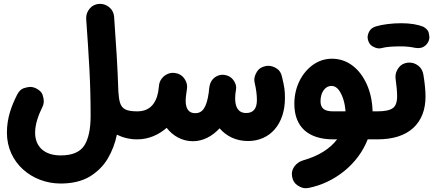

<svg xmlns="http://www.w3.org/2000/svg" viewBox="-20 -686 2294 1017"><path d="M16.6 16.6C16.6 177.7 150.4 286.1 301.3 286.1C362.3 286.1 413.1 273.9 454.1 250C494.6 225.6 526.9 193.8 550.3 154.8C573.7 115.2 589.8 72.8 599.1 27.3C632.8 43.9 668.5 52.2 706.5 52.2H707C727.5 52.2 745.1 44.9 759.3 30.3C773.4 15.6 780.8 -2 780.8 -22C780.8 -42.5 773.4 -60.1 759.3 -74.7C745.1 -88.9 727.5 -96.2 707 -96.2H706.5C677.7 -96.2 656.2 -99.6 643.1 -106.9C615.7 -121.1 610.4 -151.9 606.9 -202.1C603 -328.6 594.7 -454.6 584.5 -596.7C583 -616.7 575.2 -633.3 560.1 -646.5C544.9 -659.2 528.8 -665.5 510.7 -665.5H505.4C484.9 -664.1 468.3 -656.2 455.6 -641.1C442.9 -626 436.5 -609.4 436.5 -591.3V-585.9C443.4 -490.7 449.2 -402.3 453.6 -319.8C458 -237.3 460 -154.8 460 -72.3C460 -2.4 448.7 50.3 426.3 85C403.8 119.6 362.3 137.2 301.3 137.2C215.8 137.2 166 91.3 166 16.6C166 -29.8 184.6 -78.6 204.1 -118.2C209.5 -128.9 211.9 -139.6 211.9 -150.9C211.9 -158.7 210 -169.4 205.6 -183.6C201.2 -197.3 189.5 -208.5 171.4 -217.8C160.6 -223.1 149.9 -225.6 138.7 -225.6C130.9 -225.6 120.1 -223.1 106 -218.8C91.8 -214.4 80.1 -202.6 70.8 -184.6C42 -127.4 16.6 -63 16.6 16.6Z M632.8 -22C632.8 -2 640.1 15.6 654.8 30.3C669.4 44.9 687 52.2 707 52.2C766.1 52.2 819.8 28.8 862.8 -8.8C896 34.2 944.8 62 1002 62C1054.2 62 1103.5 36.6 1143.1 -6.3C1180.2 36.6 1231.9 61 1293.9 61C1411.1 61 1489.3 -29.8 1489.3 -166C1489.3 -204.6 1487.3 -223.1 1473.6 -279.8C1469.2 -299.8 1460 -314.5 1444.8 -323.7C1429.7 -333 1415.5 -337.4 1401.9 -337.4C1396.5 -337.4 1390.6 -336.9 1384.8 -335.4C1364.7 -331.1 1350.6 -321.8 1341.3 -306.6C1332 -291.5 1327.1 -277.3 1327.1 -263.7C1327.1 -258.3 1327.6 -252.4 1329.1 -246.6C1336.4 -214.8 1340.8 -185.5 1340.8 -156.7C1340.8 -110.4 1321.8 -87.4 1284.2 -87.4C1240.7 -87.4 1225.6 -120.1 1225.6 -165.5C1225.6 -172.4 1226.1 -179.7 1226.6 -187C1228 -194.8 1229 -202.6 1230 -210.9C1230.5 -214.4 1231 -217.8 1231 -221.2C1231 -235.4 1225.6 -249.5 1214.8 -263.7C1204.1 -277.8 1189 -286.1 1169.9 -289.1H1168.9C1168 -289.6 1167 -289.6 1166 -289.6C1163.6 -290 1161.6 -290 1159.2 -290C1137.7 -290 1113.8 -278.8 1100.1 -256.8C1100.1 -256.3 1100.1 -256.3 1099.6 -255.9C1099.1 -255.9 1099.1 -255.9 1099.1 -255.4C1094.2 -247.1 1091.3 -238.8 1089.8 -229.5C1087.9 -217.3 1086.4 -206.1 1085.9 -196.8C1074.7 -116.2 1052.7 -86.4 1014.2 -86.4C980.5 -86.4 963.4 -108.9 963.4 -153.3C963.4 -163.6 964.4 -177.2 970.2 -214.8C970.7 -218.8 971.2 -222.7 971.2 -226.1C971.2 -242.2 965.8 -257.3 954.6 -272.5C943.4 -287.6 927.2 -296.4 907.2 -299.3C903.3 -299.8 899.4 -300.3 895.5 -300.3C880.4 -300.3 860.4 -294.4 844.2 -278.3L843.3 -277.3C832.5 -266.6 825.7 -253.9 823.2 -239.7V-239.3C823.2 -238.8 823.2 -238.3 822.8 -237.8V-236.8C820.3 -221.7 818.8 -209 817.9 -199.2C804.7 -130.4 767.6 -96.2 707 -96.2C687 -96.2 669.4 -88.9 654.8 -74.7C640.1 -60.1 632.8 -42.5 632.8 -22Z M1765.6 52.2C1728.5 101.1 1668.5 140.1 1586.4 163.1C1547.9 174.3 1525.9 206.5 1525.9 235.4C1525.9 240.2 1526.4 245.1 1527.3 250C1530.8 270 1540 285.2 1555.2 295.4C1570.3 305.7 1585 311 1599.1 311C1604 311 1608.9 310.5 1613.8 309.6C1750 283.2 1876 185.5 1927.7 52.2H1978C1998.5 52.2 2016.1 44.9 2030.3 30.3C2044.4 15.6 2051.8 -2 2051.8 -22C2051.8 -42.5 2044.4 -60.1 2030.3 -74.7C2016.1 -88.9 1998.5 -96.2 1978 -96.2H1953.6C1952.1 -147.9 1942.4 -194.8 1923.8 -237.3C1886.7 -321.3 1821.3 -375 1738.8 -375C1702.1 -375 1668.9 -364.3 1638.7 -343.3C1578.1 -300.3 1539.1 -224.6 1539.1 -136.2C1539.1 -12.7 1613.8 52.2 1746.1 52.2ZM1745.1 -96.2C1701.7 -96.2 1677.7 -109.4 1677.7 -149.9C1677.7 -198.2 1703.6 -231 1735.4 -231C1750 -231 1762.7 -224.1 1773.4 -210.9C1794.4 -183.6 1807.6 -139.2 1810.1 -96.2Z M1903.8 -22C1903.8 -2 1911.1 15.6 1925.8 30.3C1940.4 44.9 1958 52.2 1978 52.2C2061 52.2 2124.5 32.2 2168.5 -7.8C2211.9 -47.9 2233.9 -103.5 2233.9 -174.8C2233.9 -206.5 2230 -245.1 2222.7 -290.5C2219.2 -310.5 2210.4 -326.7 2195.8 -337.9C2181.2 -349.1 2165.5 -354.5 2149.4 -354.5C2146 -354.5 2142.6 -354.5 2139.2 -354C2119.1 -351.6 2103 -342.8 2091.8 -327.6C2080.6 -312.5 2074.7 -296.4 2074.7 -279.8C2074.7 -276.9 2074.7 -273.9 2075.2 -270.5C2080.6 -231.9 2083.5 -200.2 2083.5 -175.8C2083.5 -144.5 2075.7 -123.5 2060.1 -112.8C2044.4 -101.6 2017.1 -96.2 1978 -96.2C1958 -96.2 1940.4 -88.9 1925.8 -74.7C1911.1 -60.1 1903.8 -42.5 1903.8 -22ZM1929.7 -472.7C1934.1 -457.5 1942.4 -446.3 1954.6 -439.9C1966.8 -433.1 1977.5 -429.7 1987.3 -429.7C1992.7 -429.7 1997.6 -430.2 2002.9 -431.6C2024.9 -438 2062 -440.4 2105.5 -440.4C2130.4 -440.4 2159.7 -437 2178.7 -432.6C2184.1 -431.6 2189 -431.2 2193.8 -431.2C2208 -431.2 2228 -434.1 2244.1 -457C2251 -467.3 2254.4 -478 2254.4 -489.3C2254.4 -494.1 2252.9 -502.4 2250.5 -513.7C2247.6 -524.9 2238.3 -535.2 2222.2 -544.4C2194.8 -555.7 2154.8 -563 2105.5 -563C2058.1 -563 2006.8 -557.1 1970.2 -545.9C1954.1 -540.5 1942.9 -532.2 1936.5 -520.5C1930.2 -508.8 1927.2 -498 1927.2 -488.8C1927.2 -483.4 1928.2 -478 1929.7 -472.7Z"/></svg>

Font: Mikhak ExtraBold
Style: Regular
Weight: 800
Designer: Amin Abedi
Version: Version 3.2